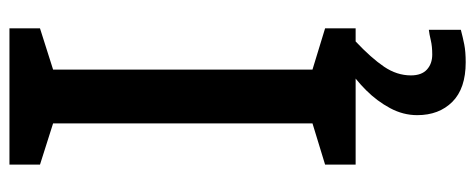

<svg xmlns="http://www.w3.org/2000/svg" viewBox="-312 -442 981 396"><g transform="rotate(-90 178.0 -243.5)"><path d="M318 0H37V-63L122 -89V-624L37 -651V-714H318V-651L233 -624V-89L318 -63ZM221 114Q221 136 233 147Q245 158 264 158Q281 158 293.5 155Q306 152 315 151V217Q300 221 285 224Q270 227 248 227Q194 227 166.5 199.5Q139 172 139 127Q139 98 153.5 71Q168 44 190.5 21.5Q213 -1 237 -16L291 0Q257 32 239 58.5Q221 85 221 114Z"/></g></svg>

Font: Noto Sans Nag Mundari Medium
Style: Regular
Weight: 500
Version: Version 1.000